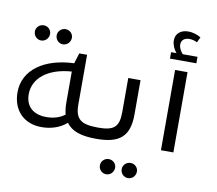

<svg xmlns="http://www.w3.org/2000/svg" viewBox="-100 -900 1390 1232"><g transform="rotate(10 594.5 -284.0)"><path d="M108 -560C136 -560 158 -583 158 -611C158 -638 136 -659 109 -659C81 -659 59 -637 59 -610C59 -582 81 -560 108 -560ZM250 -560C278 -560 300 -583 300 -611C300 -638 278 -659 251 -659C223 -659 201 -637 201 -610C201 -582 223 -560 250 -560ZM565 -73C455 -73 415 -100 415 -197V-521H364L343 -453C152 -446 17 -355 17 -207C17 -90 91 -13 207 -13C271 -13 328 -33 370 -70C405 -20 469 0 565 0H566V-73ZM227 -82C137 -82 90 -131 90 -207C90 -311 182 -387 337 -398V-197C337 -167 340 -142 346 -119C318 -97 277 -82 227 -82Z M566 0H567C719 0 781 -54 781 -197V-420H701V-197C701 -100 667 -73 567 -73H566C557 -73 550 -67 550 -58V-16C550 -7 557 0 566 0ZM668 213C696 213 718 190 718 162C718 135 696 114 669 114C641 114 619 136 619 163C619 191 641 213 668 213ZM810 213C838 213 860 190 860 162C860 135 838 114 811 114C783 114 761 136 761 163C761 191 783 213 810 213Z M1019 -631C1003 -648 992 -669 992 -690C992 -718 1012 -735 1044 -735C1061 -735 1081 -730 1095 -722L1112 -757C1088 -772 1057 -781 1030 -781C981 -781 947 -754 947 -709C947 -682 959 -653 978 -631H943V-589H1115V-631ZM988 0H1069V-523H988Z"/></g></svg>

Font: Juman Normal
Style: Regular
Weight: 300
Designer: Bandar Raffah (Arabic) Julieta Ulanovsky (Latin)
Foundry: Caramella
Version: Version 5.022;PS 005.022;hotconv 1.0.88;makeotf.lib2.5.64775